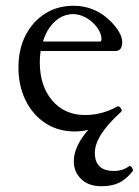

<svg xmlns="http://www.w3.org/2000/svg" viewBox="-20 -445 481 666"><path d="M239 11Q182 11 138 -17.5Q94 -46 69 -96.5Q44 -147 44 -211Q44 -274 68.5 -322Q93 -370 136 -397.5Q179 -425 235 -425Q309 -425 363 -372Q404 -330 404 -299Q404 -268 380 -268H121Q118 -249 118 -230Q118 -147 161 -96.5Q204 -46 275 -46Q333 -46 386 -75Q392 -79 398.5 -70.5Q405 -62 400 -57Q323 11 239 11ZM234 -396Q198 -396 170 -370Q142 -344 129 -301H327Q332 -301 332 -309Q332 -329 317 -349.5Q302 -370 279.5 -383Q257 -396 234 -396ZM332 201Q287 201 261.5 176Q236 151 236 115Q236 35 354 -57H400Q309 25 309 85Q309 148 375 148Q407 148 430 130Q441 135 441 148Q418 177 393 189Q368 201 332 201Z"/></svg>

Font: Junicode SmExp
Style: Regular
Weight: 400
Width: 6
Designer: Peter S. Baker
Version: Version 2.205; ttfautohint (v1.8.4)